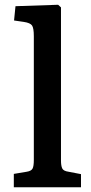

<svg xmlns="http://www.w3.org/2000/svg" viewBox="-20 -786 383 806"><path d="M38 0V-56L92 -65Q111 -68 116.5 -78Q122 -88 122 -115V-634Q122 -668 114.5 -679Q107 -690 80 -694L39 -700L45 -760L224 -766L236 -755V-112Q236 -91 241 -79.5Q246 -68 268 -65L320 -55V0Z"/></svg>

Font: Literata 12pt Medium
Style: Regular
Weight: 500
Designer: Latin by Veronika Burian and Jose Scaglione. Greek by Irene Vlachou. Cyrillic by Vera Evstafieva.
Foundry: TypeTogether
Version: Version 3.002